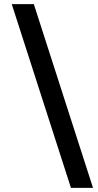

<svg xmlns="http://www.w3.org/2000/svg" viewBox="-20 -760 477 931"><path d="M324 151 37 -740H144L431 151Z"/></svg>

Font: IBM Plex Arabic SemiBold
Style: Regular
Weight: 600
Designer: Mike Abbink, Paul van der Laan, Pieter van Rosmalen, Wael Morcos, Khajak Apelian
Foundry: Bold Monday
Version: Version 1.0